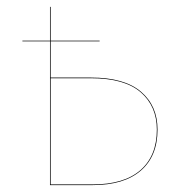

<svg xmlns="http://www.w3.org/2000/svg" viewBox="-20 -537 532 557"><path d="M437 -161Q437 -84 388.5 -42Q340 0 249 0H125V-417H45V-419H125V-517H127V-419H269V-417H127V-312H244Q341 -312 389 -271Q437 -230 437 -161ZM435 -161Q435 -229 388 -269.5Q341 -310 244 -310H127V-2H249Q340 -2 387.5 -43.5Q435 -85 435 -161Z"/></svg>

Font: FiraGO Two
Style: Regular
Weight: 100
Designer: bBox Type
Foundry: bBox Type GmbH
Version: Version 1.001